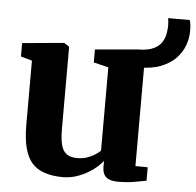

<svg xmlns="http://www.w3.org/2000/svg" viewBox="-52 -762 842 825"><g transform="rotate(5 369.5 -349.0)"><path d="M485.5 10Q450.5 10 434.8 -4.5Q419 -19 419 -48V-74Q403.5 -53.5 376.8 -34Q350 -14.5 317 -1.8Q284 11 249.5 11Q154 11 113.5 -37.2Q73 -85.5 73 -197.5V-476L24.5 -490V-547.5L203 -564H205L227 -549.5V-195.5Q227 -151.5 234 -125.5Q241 -99.5 257.5 -87.8Q274 -76 303 -76Q327.5 -76 346.5 -82.8Q365.5 -89.5 379.8 -98.8Q394 -108 402.5 -116.5V-476L338.5 -491.5V-547.5L527.5 -564H531.5L555.5 -549.5V-63.5L608.5 -63V-5Q590 -1.5 558.2 4.2Q526.5 10 485.5 10ZM532 -487 529 -563.5Q568 -565 591 -576.2Q614 -587.5 625 -605Q636 -622.5 639.5 -642Q643 -661.5 643 -678.5Q643 -688.5 642 -696.2Q641 -704 640 -709H733.5Q735.5 -704 737.2 -692.8Q739 -681.5 739 -660.5Q739 -631 728 -600.5Q717 -570 692.8 -544.2Q668.5 -518.5 629 -502.8Q589.5 -487 532 -487Z"/></g></svg>

Font: Merriweather 28pt ExtraBold
Style: Regular
Weight: 800
Version: Version 2.100